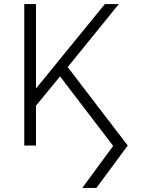

<svg xmlns="http://www.w3.org/2000/svg" viewBox="-20 -720 697 950"><path d="M387 210 540 2 277 -342 158 -197V0H100V-700H158V-282L499 -700H568L315 -388L612 0L457 210Z"/></svg>

Font: Geologica Thin
Style: Regular
Weight: 100
Designer: Sindre Bremnes, Frode Helland
Foundry: Monokrom Skriftforlag AS
Version: Version 1.010; ttfautohint (v1.8.4.7-5d5b);gftools[0.9.28]